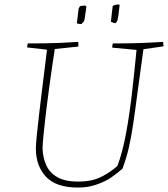

<svg xmlns="http://www.w3.org/2000/svg" viewBox="-20 -835 754 862"><path d="M329 7Q232 7 186.5 -41.5Q141 -90 141 -169Q141 -185 145 -225Q149 -265 155 -317.5Q161 -370 168 -425.5Q175 -481 181 -530Q187 -579 191 -612L102 -622Q102 -634 105 -640Q146 -640 181 -640.5Q216 -641 252 -642.5Q288 -644 331 -647Q332 -642 332 -636.5Q332 -631 332 -626L226 -615Q222 -590 215.5 -545.5Q209 -501 201.5 -447Q194 -393 187.5 -339Q181 -285 176.5 -240.5Q172 -196 171 -171Q172 -128 187.5 -93.5Q203 -59 238.5 -39Q274 -19 335 -20Q395 -20 437.5 -42.5Q480 -65 507 -90Q530 -150 546 -237Q562 -324 573 -421Q584 -518 593 -611L484 -621Q484 -626 484.5 -631Q485 -636 487 -640Q551 -640 600.5 -641.5Q650 -643 712 -647Q714 -637 714 -627L624 -614Q608 -502 597.5 -420.5Q587 -339 578 -278.5Q569 -218 558 -170.5Q547 -123 530 -78Q509 -59 481 -39.5Q453 -20 415 -7Q395 0 375 3.5Q355 7 329 7ZM478 -738Q480 -756 482 -774.5Q484 -793 486 -808Q496 -815 514 -815L517 -812Q515 -790 512 -769.5Q509 -749 507 -743Q506 -741 503.5 -737Q501 -733 499 -731Q495 -731 488.5 -733Q482 -735 478 -738ZM325 -730 333 -796Q334 -799 336 -802Q338 -805 339 -807Q347 -810 362 -810L368 -806Q367 -799 365 -784.5Q363 -770 361 -757Q359 -744 358 -741Q356 -738 352 -733.5Q348 -729 345 -727Q334 -727 325 -730Z"/></svg>

Font: Labrada ExtraLight
Style: Italic
Weight: 200
Italic angle: -7°
Designer: Mercedes Jáuregui
Foundry: Omnibus-Type Team
Version: Version 1.000; ttfautohint (v1.8.4.7-5d5b)